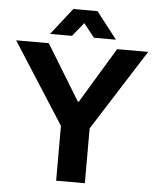

<svg xmlns="http://www.w3.org/2000/svg" viewBox="-58 -917 783 966"><g transform="rotate(5 333.5 -434.0)"><path d="M262 0V-277L0 -686H165L336 -406H341L510 -686H667L407 -277V0ZM167 -733 273 -868H395L500 -733H389L334 -802L278 -733Z"/></g></svg>

Font: Archivo VF Beta
Style: Regular
Weight: 400
Designer: Hector Gatti
Foundry: Omnibus-Type
Version: Version 1.002